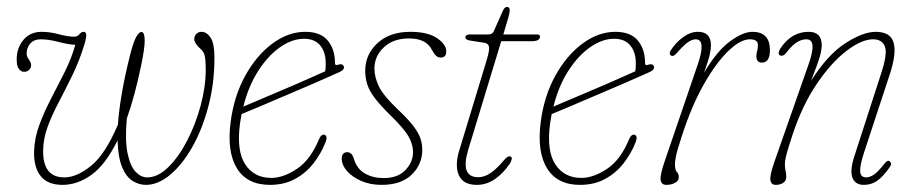

<svg xmlns="http://www.w3.org/2000/svg" viewBox="-20 -524 2626 552"><path d="M387.5 -432Q395.5 -431 396 -408.8Q396.5 -386.5 385.5 -334.5Q367.5 -247.5 344.5 -183Q339 -120 346.8 -83Q354.5 -46 370 -30Q385.5 -14 403 -14Q434 -14 464 -43.5Q494 -73 518.2 -120Q542.5 -167 557 -221Q571.5 -275 571.5 -324.5Q571.5 -348.5 569 -361.5Q566.5 -374.5 558 -382Q538.5 -399 538.5 -412Q538.5 -420.5 544.5 -426.5Q550.5 -432.5 559.5 -432.5Q574 -432.5 585.2 -416.2Q596.5 -400 596.5 -357.5Q596.5 -284 579 -218Q561.5 -152 532.8 -101.2Q504 -50.5 469.2 -21.5Q434.5 7.5 399.5 7.5Q380 7.5 361.8 -3.5Q343.5 -14.5 331.5 -42.5Q319.5 -70.5 318 -120.5Q283.5 -50.5 243.2 -21.5Q203 7.5 159.5 7.5Q117 7.5 96.8 -18Q76.5 -43.5 78 -90.5Q79.5 -128.5 93.5 -166Q107.5 -203.5 127 -240.8Q146.5 -278 165.8 -316.5Q185 -355 196.5 -395Q174 -396.5 147 -403.8Q120 -411 96.5 -411Q78 -411 67.2 -399Q56.5 -387 56.5 -369.5Q56.5 -362 63.5 -352Q66 -348.5 67.8 -344.5Q69.5 -340.5 69.5 -336.5Q69.5 -328.5 63.5 -323Q57.5 -317.5 49.5 -317.5Q41 -317.5 34.5 -325.5Q28 -333.5 28 -353.5Q28 -386 47.2 -409.2Q66.5 -432.5 100 -432.5Q123.5 -432.5 149.5 -425.5Q175.5 -418.5 192.5 -418.5Q203 -418.5 208.2 -425.5Q213.5 -432.5 220.5 -432.5Q226.5 -432.5 227.8 -425.2Q229 -418 223.5 -399Q208.5 -349.5 188.2 -308Q168 -266.5 148.8 -230Q129.5 -193.5 116.8 -159Q104 -124.5 104 -88.5Q104 -14 165 -14Q200.5 -14 241.5 -47Q282.5 -80 319 -165.5Q321.5 -203.5 329.8 -252.8Q338 -302 353.5 -364Q363.5 -404 372 -418.5Q380.5 -433 387.5 -432Z M915 -113Q903 -82.5 881.5 -54.8Q860 -27 828.8 -9.8Q797.5 7.5 756 7.5Q690.5 7.5 661.2 -40Q632 -87.5 643 -172.5Q652.5 -247.5 685 -306.2Q717.5 -365 763.2 -398.8Q809 -432.5 857.5 -432.5Q901.5 -432.5 922.2 -407.5Q943 -382.5 943 -343.5Q943 -334.5 951 -337.5Q964 -342.5 968 -334Q972.5 -324.5 956.5 -317Q925.5 -303 884.5 -285.2Q843.5 -267.5 801.8 -249.8Q760 -232 726 -217.5Q692 -203 674.5 -196Q672 -182.5 670 -169Q659.5 -90.5 685 -51.5Q710.5 -12.5 760 -12.5Q794 -12.5 833.2 -38.2Q872.5 -64 897.5 -124.5Q903 -137 910.5 -137Q915.5 -137 918 -131.8Q920.5 -126.5 915 -113ZM854 -412.5Q820 -412.5 785.5 -388.5Q751 -364.5 722.8 -320.8Q694.5 -277 679.5 -217.5Q703.5 -228 744.8 -245.2Q786 -262.5 831.8 -282.2Q877.5 -302 915 -319Q916.5 -328 916.5 -341.5Q916.5 -374 900.8 -393.2Q885 -412.5 854 -412.5Z M1083 -12Q1123.5 -12 1145.5 -35Q1167.5 -58 1167.5 -87Q1167.5 -108.5 1154.8 -131.2Q1142 -154 1103 -192Q1073 -221.5 1057.2 -242.5Q1041.5 -263.5 1035.8 -281.8Q1030 -300 1030 -321.5Q1030.5 -368.5 1065.8 -400.5Q1101 -432.5 1159.5 -432.5Q1209.5 -432.5 1236.2 -414.5Q1263 -396.5 1263 -376Q1263 -358.5 1247 -358.5Q1240 -358.5 1234.2 -363.2Q1228.5 -368 1221.5 -381Q1205 -413.5 1156 -413.5Q1111 -413.5 1083.8 -388.2Q1056.5 -363 1056.5 -326.5Q1056.5 -303.5 1068.5 -277.2Q1080.5 -251 1120.5 -212.5Q1152 -183 1167.8 -162.5Q1183.5 -142 1188.8 -126Q1194 -110 1194 -93Q1194 -51.5 1163.8 -22Q1133.5 7.5 1077 7.5Q1044 7.5 1018 -4Q992 -15.5 977.2 -32.8Q962.5 -50 962.5 -67Q962.5 -86.5 978.5 -86.5Q984 -86.5 989 -82.5Q994 -78.5 997.5 -67Q1006.5 -38 1029.5 -25Q1052.5 -12 1083 -12Z M1372.5 -401 1331 -407.5Q1318 -409.5 1318 -416.5Q1318 -425 1331.5 -425H1384Q1395.5 -425 1399.5 -434L1425.5 -492.5Q1430.5 -504 1437.5 -504Q1445.5 -504 1445.5 -494.5Q1445.5 -487.5 1440.5 -470L1427 -425H1524Q1532.5 -425 1532.5 -418.5Q1532.5 -405.5 1507.5 -405.5H1421L1326 -93Q1302.5 -14.5 1355 -14.5Q1373 -14.5 1390.8 -26.8Q1408.5 -39 1429 -63.5Q1441 -78 1448.5 -73.5Q1452.5 -71.5 1451 -65.5Q1449.5 -59.5 1445.5 -53Q1426 -24.5 1402 -8.5Q1378 7.5 1351 7.5Q1311.5 7.5 1299.2 -20.2Q1287 -48 1300.5 -92L1379 -350.5Q1387.5 -378.5 1386 -388.8Q1384.5 -399 1372.5 -401Z M1806.5 -113Q1794.5 -82.5 1773 -54.8Q1751.5 -27 1720.2 -9.8Q1689 7.5 1647.5 7.5Q1582 7.5 1552.8 -40Q1523.5 -87.5 1534.5 -172.5Q1544 -247.5 1576.5 -306.2Q1609 -365 1654.8 -398.8Q1700.5 -432.5 1749 -432.5Q1793 -432.5 1813.8 -407.5Q1834.5 -382.5 1834.5 -343.5Q1834.5 -334.5 1842.5 -337.5Q1855.5 -342.5 1859.5 -334Q1864 -324.5 1848 -317Q1817 -303 1776 -285.2Q1735 -267.5 1693.2 -249.8Q1651.5 -232 1617.5 -217.5Q1583.5 -203 1566 -196Q1563.5 -182.5 1561.5 -169Q1551 -90.5 1576.5 -51.5Q1602 -12.5 1651.5 -12.5Q1685.5 -12.5 1724.8 -38.2Q1764 -64 1789 -124.5Q1794.5 -137 1802 -137Q1807 -137 1809.5 -131.8Q1812 -126.5 1806.5 -113ZM1745.5 -412.5Q1711.5 -412.5 1677 -388.5Q1642.5 -364.5 1614.2 -320.8Q1586 -277 1571 -217.5Q1595 -228 1636.2 -245.2Q1677.5 -262.5 1723.2 -282.2Q1769 -302 1806.5 -319Q1808 -328 1808 -341.5Q1808 -374 1792.2 -393.2Q1776.5 -412.5 1745.5 -412.5Z M1909 -364.5Q1902 -369 1908.5 -379.5Q1923 -402 1944 -417.2Q1965 -432.5 1986.5 -432.5Q2024 -432.5 2024 -394Q2024 -382.5 2020.5 -366.8Q2017 -351 2004 -315Q2042 -378.5 2079.2 -405.5Q2116.5 -432.5 2143 -432.5Q2193.5 -432.5 2193.5 -380Q2193.5 -344 2170.5 -344Q2154.5 -344 2154.5 -363Q2154.5 -371 2156.8 -377.5Q2159 -384 2159 -395Q2159 -411 2135.5 -411Q2109 -411 2074 -377.5Q2039 -344 2003.8 -282Q1968.5 -220 1941 -135Q1927 -92.5 1923.8 -76.8Q1920.5 -61 1920.5 -53Q1920.5 -34.5 1926 -29.5Q1931.5 -24.5 1931.5 -14.5Q1931.5 -4 1920.5 1.8Q1909.5 7.5 1896 7.5Q1881 7.5 1879.2 -6.8Q1877.5 -21 1891 -60.5L1986.5 -340Q2010.5 -411 1980 -411Q1969.5 -411 1957 -402Q1944.5 -393 1925 -370.5Q1915.5 -360 1909 -364.5Z M2222 -365Q2218 -367.5 2219 -373.2Q2220 -379 2223.5 -384.5Q2255 -432.5 2305 -432.5Q2342.5 -432.5 2342.5 -394Q2342.5 -381 2337 -361.5Q2331.5 -342 2312 -292Q2359.5 -367 2410.5 -399.8Q2461.5 -432.5 2497.5 -432.5Q2540.5 -432.5 2549.2 -401Q2558 -369.5 2537.5 -308.5L2464 -85Q2452 -48.5 2453 -31.2Q2454 -14 2470.5 -14Q2480.5 -14 2492.5 -22Q2504.5 -30 2522.5 -53Q2532 -65.5 2538 -60Q2545.5 -54 2538 -43.5Q2518 -15 2501.2 -3.8Q2484.5 7.5 2464 7.5Q2438.5 7.5 2430.8 -13Q2423 -33.5 2436 -74L2514 -315Q2532 -370 2524 -390.5Q2516 -411 2490 -411Q2457.5 -411 2414 -378Q2370.5 -345 2328.5 -283.2Q2286.5 -221.5 2258 -135Q2244 -92.5 2240.2 -76.8Q2236.5 -61 2236.5 -53Q2236.5 -41 2238.5 -32.8Q2240.5 -24.5 2240.5 -14.5Q2240.5 -4 2231.5 1.8Q2222.5 7.5 2210.5 7.5Q2196.5 7.5 2194.8 -6.8Q2193 -21 2207 -60.5L2305 -340Q2330 -411 2298.5 -411Q2269.5 -411 2242 -374Q2231.5 -360 2222 -365Z"/></svg>

Font: Fraunces 144pt S100 Thin
Style: Italic
Weight: 100
Italic angle: -16°
Version: Version 1.000; ttfautohint (v1.8.3)